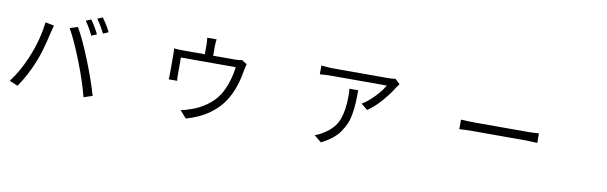

<svg xmlns="http://www.w3.org/2000/svg" viewBox="-52 -1357 6104 1931"><g transform="rotate(10 3000.0 -391.0)"><path d="M764.6 -779.3Q812.5 -711.9 846.7 -641.6L793 -618.2Q756.8 -694.3 711.9 -756.8ZM875 -819.3Q920.9 -758.8 959 -682.6L905.3 -659.2Q860.4 -748 822.3 -796.9ZM217.8 -300.8Q295.9 -488.3 316.4 -670.9L405.3 -653.3Q387.7 -585.9 386.7 -580.1Q341.8 -378.9 295.9 -267.6Q234.4 -115.2 149.4 6.8L64.5 -29.3Q152.3 -143.6 217.8 -300.8ZM710 -338.9Q627 -550.8 565.4 -655.3L646.5 -681.6Q715.8 -557.6 790.5 -371.1Q865.2 -184.6 912.1 -24.4L823.2 4.9Q786.1 -144.5 710 -338.9Z M2328.1 -640.6 2381.8 -607.4Q2377 -591.8 2367.2 -546.9Q2338.9 -366.2 2268.6 -247.1Q2211.9 -147.5 2110.4 -73.7Q2008.8 0 1873 37.1L1807.6 -38.1Q1851.6 -43.9 1912.1 -66.4Q1990.2 -91.8 2064.5 -145Q2138.7 -198.2 2182.6 -266.6Q2220.7 -327.1 2246.1 -407.7Q2271.5 -488.3 2278.3 -558.6H1718.8V-379.9Q1718.8 -340.8 1722.7 -321.3H1635.7Q1638.7 -345.7 1638.7 -383.8V-559.6Q1638.7 -614.3 1635.7 -636.7Q1674.8 -632.8 1728.5 -632.8H1950.2V-725.6Q1950.2 -761.7 1945.3 -800.8H2041Q2035.2 -763.7 2035.2 -725.6V-632.8H2258.8Q2307.6 -632.8 2328.1 -640.6Z M3442.4 -543.9H3532.2Q3532.2 -467.8 3529.3 -414.6Q3526.4 -361.3 3516.6 -301.8Q3506.8 -242.2 3487.8 -198.2Q3468.8 -154.3 3438.5 -110.4Q3408.2 -66.4 3361.8 -30.3Q3315.4 5.9 3252.9 37.1L3179.7 -23.4Q3222.7 -37.1 3268.6 -67.4Q3375 -132.8 3410.6 -229.5Q3446.3 -326.2 3446.3 -471.7Q3446.3 -508.8 3442.4 -543.9ZM3881.8 -722.7 3930.7 -675.8Q3928.7 -672.9 3918.5 -659.2Q3908.2 -645.5 3904.3 -639.6Q3866.2 -575.2 3799.3 -496.6Q3732.4 -418 3655.3 -364.3L3588.9 -417Q3653.3 -455.1 3716.8 -522.5Q3780.3 -589.8 3806.6 -640.6H3238.3Q3183.6 -640.6 3124 -634.8V-724.6Q3194.3 -716.8 3238.3 -716.8H3811.5Q3852.5 -716.8 3881.8 -722.7Z M4601.6 -335V-432.6Q4677.7 -427.7 4741.2 -427.7H5289.1Q5341.8 -427.7 5397.5 -432.6V-335Q5299.8 -339.8 5290 -339.8H4741.2Q4653.3 -339.8 4601.6 -335Z"/></g></svg>

Font: Bpmf Zihi Sans Regular
Style: Regular
Weight: 400
Foundry: But Ko
Version: Version 1.320